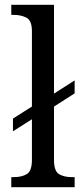

<svg xmlns="http://www.w3.org/2000/svg" viewBox="-20 -780 341 800"><path d="M27 0V-42H38Q70 -42 91.5 -54.5Q113 -67 113 -114V-283L34 -233V-286L113 -336V-650Q113 -695 90 -706.5Q67 -718 38 -718H27V-760H205V-390L291 -445V-391L205 -336V-114Q205 -67 226 -54.5Q247 -42 279 -42H291V0Z"/></svg>

Font: Noto Serif Sinhala SemiCondensed
Style: Regular
Weight: 400
Width: 4
Designer: Jelle Bosma - Monotype Design Team
Foundry: Monotype Imaging Inc.
Version: Version 2.007; ttfautohint (v1.8.4.7-5d5b)